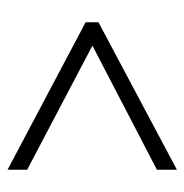

<svg xmlns="http://www.w3.org/2000/svg" viewBox="-10 -613 489 509"><g transform="rotate(90 234.5 -358.5)"><path d="M430 -134V-186L101 -359L430 -530V-583L39 -375V-341Z"/></g></svg>

Font: Noto Sans Display SemiCondensed Light
Style: Regular
Weight: 300
Width: 4
Designer: Monotype Design Team
Foundry: Monotype Imaging Inc.
Version: Version 1.900